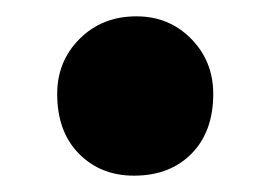

<svg xmlns="http://www.w3.org/2000/svg" viewBox="-20 -351 331 235"><path d="M50 -236Q50 -276 77.5 -303.5Q105 -331 147 -331Q187 -331 214 -303.5Q241 -276 241 -236Q241 -190 214.5 -163Q188 -136 144 -136Q103 -136 76.5 -163Q50 -190 50 -236Z"/></svg>

Font: Lalezar
Style: Regular
Weight: 400
Designer: Borna Izadpanah
Foundry: Borna Izadpanah
Version: Version 1.003